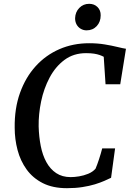

<svg xmlns="http://www.w3.org/2000/svg" viewBox="-20 -978 680 1006"><path d="M331 8Q256.5 8 204.2 -18.5Q152 -45 119.5 -90Q87 -135 72 -191.8Q57 -248.5 57 -308Q55.5 -409.5 84.8 -491.2Q114 -573 167 -631.2Q220 -689.5 291.5 -720.5Q363 -751.5 447 -751.5Q491.5 -751.5 529 -745.2Q566.5 -739 594.8 -732Q623 -725 640 -722.5L610 -536.5H533L523.5 -680.5Q514 -685.5 502 -689.8Q490 -694 472.8 -696.8Q455.5 -699.5 431 -699.5Q365.5 -699.5 318 -664.2Q270.5 -629 240 -571.5Q209.5 -514 195.5 -446.8Q181.5 -379.5 182.5 -315.5Q184 -261.5 193.5 -213.2Q203 -165 223 -128.5Q243 -92 274.5 -71Q306 -50 350.5 -50Q370 -50 394.5 -54Q419 -58 442.2 -67.5Q465.5 -77 480.5 -94Q485 -104.5 489.8 -117.5Q494.5 -130.5 499 -144.2Q503.5 -158 507.8 -172.5Q512 -187 515.5 -200.5H583L562 -46.5Q547.5 -39.5 526.5 -30.2Q505.5 -21 477 -12.2Q448.5 -3.5 412 2.2Q375.5 8 331 8ZM433.5 -819Q417 -819 403 -827.2Q389 -835.5 381.2 -849.8Q373.5 -864 373.5 -882.5Q374.5 -915 395.5 -936.5Q416.5 -958 447 -958Q474 -958 491 -941Q508 -924 507.5 -897.5Q507.5 -863.5 486.8 -841.2Q466 -819 433.5 -819Z"/></svg>

Font: Merriweather 28pt Medium
Style: Italic
Weight: 500
Italic angle: -7.8°
Version: Version 2.101